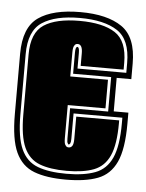

<svg xmlns="http://www.w3.org/2000/svg" viewBox="-43 -540 447 588"><g transform="rotate(5 180.0 -246.5)"><path d="M181 11Q121 11 83 -3.5Q45 -18 26.5 -58Q8 -98 8 -176V-361Q8 -442 52.5 -473Q97 -504 181 -504Q264 -504 309 -473Q354 -442 354 -361V-313H309V-210H354V-176Q354 -98 335.5 -58Q317 -18 279 -3.5Q241 11 181 11ZM181 -7Q235 -7 269.5 -20Q304 -33 320.5 -69.5Q337 -106 337 -176V-193H187V-115Q187 -105 185 -101Q182 -97 181 -97Q178 -97 177 -101Q175 -103 175 -115V-208H292V-314H175V-379Q175 -397 181 -397Q187 -397 187 -379V-331H337V-361Q337 -433 296.5 -459.5Q256 -486 181 -486Q106 -486 65.5 -459.5Q25 -433 25 -361V-176Q25 -106 41.5 -69.5Q58 -33 92.5 -20Q127 -7 181 -7ZM181 -16Q130 -16 97.5 -28.5Q65 -41 49.5 -75.5Q34 -110 34 -176V-361Q34 -428 71.5 -452.5Q109 -477 181 -477Q253 -477 290.5 -452.5Q328 -428 328 -361V-340H196V-379Q196 -406 181 -406Q174 -406 171 -400Q167 -395 167 -379V-305H283V-217H167V-115Q167 -98 171 -94Q174 -88 181 -88Q188 -88 192 -94Q196 -100 196 -115V-184H328V-176Q328 -110 312.5 -75.5Q297 -41 264.5 -28.5Q232 -16 181 -16Z"/></g></svg>

Font: Alumni Sans Collegiate One
Style: Regular
Weight: 400
Designer: Robert E. Leuschke
Foundry: Robert E. Leuschke
Version: Version 1.100